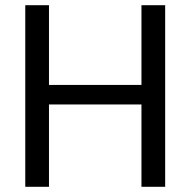

<svg xmlns="http://www.w3.org/2000/svg" viewBox="-20 -717 731 737"><path d="M523 -316H168V0H77V-697H168V-391H523V-697H614V0H523Z"/></svg>

Font: Poppins
Style: Regular
Weight: 400
Designer: Ninad Kale (Devanagari), Jonny Pinhorn (Latin)
Foundry: Indian Type Foundry
Version: Version 3.002 2017